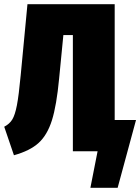

<svg xmlns="http://www.w3.org/2000/svg" viewBox="-29 -716 664 909"><path d="M615 -148 528 173H399L433 0H316V-550H271L251 -345Q239 -217 217 -147Q195 -77 154 -39.5Q113 -2 37 19L-9 -116Q16 -129 29 -150Q42 -171 51 -217.5Q60 -264 69 -360L101 -696H514V-148Z"/></svg>

Font: Fira Sans Extra Condensed Black
Style: Regular
Weight: 900
Width: 1
Designer: Carrois Corporate & Edenspiekermann AG
Foundry: Carrois Corporate GbR & Edenspiekermann AG
Version: Version 4.203